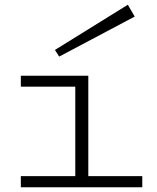

<svg xmlns="http://www.w3.org/2000/svg" viewBox="-20 -791 662 811"><path d="M581 -47V0H68V-47H298V-425H68V-471H353V-47ZM230 -552 549 -721 520 -771 212 -580Z"/></svg>

Font: BioRhyme Expanded Light
Style: Regular
Weight: 300
Width: 7
Designer: Aoife Mooney
Foundry: Aoife Mooney Type
Version: Version 1.000